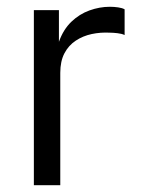

<svg xmlns="http://www.w3.org/2000/svg" viewBox="-20 -547 422 567"><path d="M80 0V-517H154V-423.5Q167 -460 190.8 -482.8Q214.5 -505.5 244.2 -516.2Q274 -527 304.5 -527Q317 -527 329 -525.2Q341 -523.5 348 -519.5V-443.5Q340 -447.5 326.8 -449Q313.5 -450.5 304.5 -450.5Q277 -452 251 -446.5Q225 -441 203.8 -427Q182.5 -413 170.2 -389.5Q158 -366 158 -332V0Z"/></svg>

Font: Public Sans Thin Light
Style: Regular
Weight: 300
Version: Version 1.007